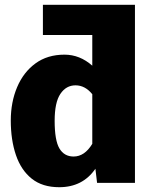

<svg xmlns="http://www.w3.org/2000/svg" viewBox="-20 -763 635 801"><path d="M227 18Q157 18 112.5 -17.5Q68 -53 46.5 -116Q25 -179 25 -260Q25 -337 51.5 -399.5Q78 -462 128 -498.5Q178 -535 249 -535Q313 -535 365 -489V-617H159V-743H543V0H385L378 -59Q325 18 227 18ZM287 -110Q333 -110 365 -163V-370Q335 -407 295 -407Q256 -407 232 -371.5Q208 -336 208 -259Q208 -177 228 -143.5Q248 -110 287 -110Z"/></svg>

Font: Trujillo ExtraBold
Style: Regular
Weight: 800
Designer: Fira Sans original fonts by bBox Type GmbH, Carrois Corporate GbR, & Edenspiekermann AG / Changes by Cristiano Sobral
Foundry: Fira Sans original fonts by bBox Type GmbH, Carrois Corporate GbR, & Edenspiekermann AG / Changes by Cristiano Sobral
Version: Version 4.301;July 28, 2020;FontCreator 13.0.0.2655 64-bit